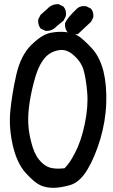

<svg xmlns="http://www.w3.org/2000/svg" viewBox="-20 -858 540 915"><path d="M233.4 37.1Q199.7 37.1 172.4 24.9Q145 12.7 103 -33.2Q61 -79.1 41 -165Q21.5 -250.5 29.3 -330.6Q37.1 -410.2 57.6 -501.5Q78.6 -593.8 128.9 -643.6Q145.5 -659.7 160.9 -671.6Q176.3 -683.6 190.9 -690.9Q205.6 -698.2 219.2 -701.2Q258.3 -709 293.5 -705.1Q302.2 -704.1 310.3 -702.4Q318.4 -700.7 325.7 -698.7Q333 -696.8 339.4 -693.8Q345.7 -690.9 351.6 -687.5Q374 -674.3 414.6 -631.3Q435.1 -609.9 449.5 -581.8Q463.9 -553.7 472.7 -520Q489.3 -452.6 486.3 -366.9Q483.4 -281.2 458 -195.3Q444.8 -151.9 429.7 -115.7Q414.6 -79.6 396.5 -49.8Q378.4 -19.5 357.7 -1Q336.9 17.6 313 24.4Q267.6 37.1 233.4 37.1ZM287.6 -56.2Q298.3 -65.9 311 -84.2Q323.7 -102.5 337.4 -129.4Q366.7 -184.6 383.8 -266.6Q392.6 -308.1 395.5 -345.9Q398.4 -383.8 395.5 -418.5Q392.6 -453.1 387.9 -480.5Q383.3 -507.8 377.4 -527.3Q365.2 -565.9 329.1 -596.7Q294.4 -626.5 256.8 -618.2Q237.3 -614.3 221.9 -605.5Q206.5 -596.7 194.8 -583.5Q171.4 -556.6 155.8 -513.7Q140.6 -470.2 127.9 -408.2Q121.6 -377 118.2 -348.4Q114.7 -319.8 114.3 -293.9Q113.3 -241.7 127.9 -184.1Q134.8 -155.3 144.5 -133.3Q154.3 -111.3 166.5 -96.7Q190.9 -66.9 218.3 -59.1Q245.6 -51.3 287.6 -56.2ZM322.8 -693.8 303.2 -703.6 301.8 -704.6 300.8 -705.6Q288.1 -722.7 290 -746.6V-747.6L290.5 -748.5Q300.8 -772.9 344.7 -814.9Q362.3 -832.5 390.6 -828.1H391.6L392.1 -827.6L411.6 -817.9L413.1 -817.4L413.6 -816.4Q420.4 -808.6 423.1 -798.6Q425.8 -788.6 424.8 -776.9V-775.9L424.3 -774.9L414.6 -755.4L414.1 -754.4L413.1 -753.4L352.5 -696.8L351.1 -695.3H349.1L325.7 -693.4H324.2ZM195.8 -711.4 175.3 -721.2 173.8 -721.7 172.9 -723.1Q160.2 -740.2 162.1 -764.2V-765.1L162.6 -766.1L172.4 -785.6L172.9 -786.6L173.8 -787.6L206.1 -816.4Q227.5 -839.8 259.3 -837.9H260.3L261.2 -837.4L280.8 -827.6L281.7 -827.1L282.7 -826.2Q290.5 -817.4 293.2 -806.2Q295.9 -794.9 293.9 -782.2V-781.2L293.5 -780.8L283.7 -761.2L283.2 -759.8L282.2 -759.3L249 -731.9Q238.8 -720.7 225.8 -715.3Q212.9 -710 197.8 -710.9H196.8Z"/></svg>

Font: NaikaiFont
Style: SemiBold
Weight: 600
Version: Version 1.89